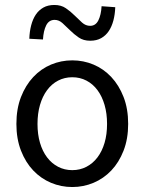

<svg xmlns="http://www.w3.org/2000/svg" viewBox="-20 -741 582 773"><path d="M271 12Q226 12 185.5 -5Q145 -22 114 -54.5Q83 -87 64.5 -134.5Q46 -182 46 -242Q46 -303 64.5 -350.5Q83 -398 114 -431Q145 -464 185.5 -481Q226 -498 271 -498Q316 -498 356.5 -481Q397 -464 428 -431Q459 -398 477.5 -350.5Q496 -303 496 -242Q496 -182 477.5 -134.5Q459 -87 428 -54.5Q397 -22 356.5 -5Q316 12 271 12ZM271 -56Q302 -56 328 -69.5Q354 -83 372.5 -107.5Q391 -132 401 -166Q411 -200 411 -242Q411 -284 401 -318.5Q391 -353 372.5 -378Q354 -403 328 -416.5Q302 -430 271 -430Q240 -430 214 -416.5Q188 -403 169.5 -378Q151 -353 141 -318.5Q131 -284 131 -242Q131 -200 141 -166Q151 -132 169.5 -107.5Q188 -83 214 -69.5Q240 -56 271 -56ZM343 -577Q316 -577 297 -590Q278 -603 262 -619Q246 -635 231.5 -648Q217 -661 200 -661Q177 -661 166 -639Q155 -617 153 -582L98 -585Q99 -614 105.5 -639Q112 -664 124 -682Q136 -700 154.5 -710.5Q173 -721 199 -721Q226 -721 245 -708Q264 -695 280 -679Q296 -663 310.5 -650Q325 -637 343 -637Q365 -637 376 -659Q387 -681 389 -716L444 -712Q443 -683 436.5 -658.5Q430 -634 418 -616Q406 -598 387.5 -587.5Q369 -577 343 -577Z"/></svg>

Font: Processing Sans Pro
Style: Regular
Weight: 400
Designer: Paul D. Hunt
Foundry: Adobe Systems Incorporated
Version: Version 2.020;PS 2.000;hotconv 1.0.86;makeotf.lib2.5.63406